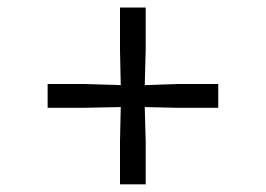

<svg xmlns="http://www.w3.org/2000/svg" viewBox="-20 -560 709 512"><path d="M300 -68.5V-184L302 -274.5L201.5 -272.5H107V-336H201.5L302 -333L300 -426.5V-540H368.5V-426.5L366 -333L453 -336H562V-272.5H453L366 -274.5L368.5 -184V-68.5Z"/></svg>

Font: Merriweather 72pt
Style: Regular
Weight: 400
Version: Version 2.100